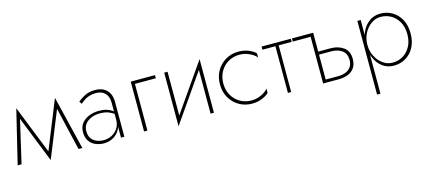

<svg xmlns="http://www.w3.org/2000/svg" viewBox="-53 -994 3863 1712"><g transform="rotate(-15 1878.5 -137.5)"><path d="M567 0H602L482 -495L467 -428ZM293 -27 302 31 484 -419 482 -495ZM302 31 311 -27 125 -495 123 -419ZM5 0H41L140 -428L125 -495Z M675 -135Q675 -176 697 -203Q719 -230 754.5 -244Q790 -258 831 -258Q880 -258 914 -244Q948 -230 971 -211V-232Q962 -241 944 -253Q926 -265 898 -273.5Q870 -282 829 -282Q780 -282 738 -265Q696 -248 670 -215.5Q644 -183 644 -134Q644 -84 666 -52Q688 -20 724 -5Q760 10 799 10Q849 10 887 -12Q925 -34 946 -70.5Q967 -107 967 -151L959 -166Q959 -123 938.5 -89.5Q918 -56 883 -37Q848 -18 804 -18Q772 -18 742 -30Q712 -42 693.5 -67.5Q675 -93 675 -135ZM699 -382Q716 -397 736.5 -411Q757 -425 784 -433.5Q811 -442 844 -442Q899 -442 929 -410.5Q959 -379 959 -323V0H990V-323Q990 -368 973.5 -400.5Q957 -433 924.5 -451.5Q892 -470 844 -470Q787 -470 747.5 -449Q708 -428 683 -406Z M1172 -460V0H1203V-431H1396V-460Z M1812 -441 1817 -495 1486 -19 1481 35ZM1512 -460H1481V35L1512 -11ZM1817 -495 1786 -449V0H1817Z M1965 -230Q1965 -291 1992 -339Q2019 -387 2065.5 -414Q2112 -441 2169 -441Q2206 -441 2237.5 -430Q2269 -419 2292 -403.5Q2315 -388 2325 -373V-412Q2307 -433 2264 -451.5Q2221 -470 2169 -470Q2102 -470 2049 -439Q1996 -408 1965 -354Q1934 -300 1934 -230Q1934 -161 1965 -106.5Q1996 -52 2049 -21Q2102 10 2169 10Q2221 10 2264 -8.5Q2307 -27 2325 -48V-87Q2315 -72 2292 -56.5Q2269 -41 2237.5 -30Q2206 -19 2169 -19Q2112 -19 2065.5 -46Q2019 -73 1992 -121Q1965 -169 1965 -230Z M2380 -460V-431H2650V-460ZM2500 -451V0H2530V-451Z M2844 -258H2969Q3029 -258 3068 -229.5Q3107 -201 3107 -143Q3107 -102 3089 -77Q3071 -52 3040 -40Q3009 -28 2969 -28H2844V0H2969Q3017 0 3055 -15Q3093 -30 3115 -62Q3137 -94 3137 -143Q3137 -217 3088.5 -251.5Q3040 -286 2969 -286H2844ZM2825 -431V0H2856V-460H2660V-431Z M3295 220V-460H3264V220ZM3694 -230Q3694 -304 3665.5 -357.5Q3637 -411 3587.5 -440.5Q3538 -470 3477 -470Q3417 -470 3373 -437Q3329 -404 3305 -349Q3281 -294 3281 -230Q3281 -167 3305 -111.5Q3329 -56 3373 -23Q3417 10 3477 10Q3538 10 3587.5 -19.5Q3637 -49 3665.5 -103Q3694 -157 3694 -230ZM3664 -230Q3664 -165 3638 -117.5Q3612 -70 3569 -44.5Q3526 -19 3472 -19Q3424 -19 3383.5 -48.5Q3343 -78 3319 -125.5Q3295 -173 3295 -230Q3295 -287 3319 -334.5Q3343 -382 3383.5 -411.5Q3424 -441 3472 -441Q3526 -441 3569 -415.5Q3612 -390 3638 -343Q3664 -296 3664 -230Z"/></g></svg>

Font: Jost ExtraLight
Style: Regular
Weight: 250
Version: Version 3.710